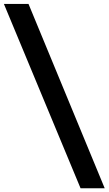

<svg xmlns="http://www.w3.org/2000/svg" viewBox="-54 -832 564 998"><path d="M490.2 146.5H364.7L-33.7 -811.5H94.2Z"/></svg>

Font: Reddit Sans ExtraBold
Style: Regular
Weight: 800
Designer: Stephen Hutchings
Foundry: Reddit
Version: Version 1.014; ttfautohint (v1.8.4.7-5d5b)